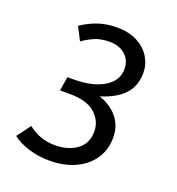

<svg xmlns="http://www.w3.org/2000/svg" viewBox="-131 -818 863 937"><g transform="rotate(20 300.0 -350.0)"><path d="M161 -328 173 -401H205Q303 -401 362 -436.5Q421 -472 421 -533Q421 -579 389.5 -606.5Q358 -634 309 -634Q263 -634 230 -619.5Q197 -605 171 -586L136 -654Q171 -679 216.5 -695.5Q262 -712 320 -712Q381 -712 424.5 -689Q468 -666 491 -628.5Q514 -591 514 -548Q514 -478 473 -434.5Q432 -391 353 -367Q416 -345 450 -302Q484 -259 484 -200Q484 -136 451 -88Q418 -40 360.5 -14Q303 12 229 12Q172 12 121.5 -3.5Q71 -19 36 -46L89 -117Q114 -96 149 -82Q184 -68 229 -68Q297 -68 342 -101Q387 -134 387 -196Q387 -251 344 -289.5Q301 -328 212 -328Z"/></g></svg>

Font: ABeeZee
Style: Italic
Weight: 400
Italic angle: -10°
Designer: Anja Meiners
Foundry: Anja Meiners
Version: Version 1.003; ttfautohint (v1.8.3)